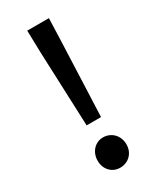

<svg xmlns="http://www.w3.org/2000/svg" viewBox="-196 -815 735 890"><g transform="rotate(-30 171.5 -370.0)"><path d="M133 -235H210L226 -635L230 -753H114L117 -635ZM170 13C215 13 249 -20 249 -67C249 -114 215 -149 170 -149C128 -149 95 -114 95 -67C95 -20 128 13 170 13Z"/></g></svg>

Font: Kinto Sans Med
Style: Regular
Weight: 500
Designer: Authors: Ryoko NISHIZUKA  (kana & ideographs); Paul D. Hunt (Latin, Greek & Cyrillic); Wenlong ZHANG  (bopomofo); Sandol
Foundry: Adobe Systems Incorporated, ookami Inc.
Version: Version 0.001